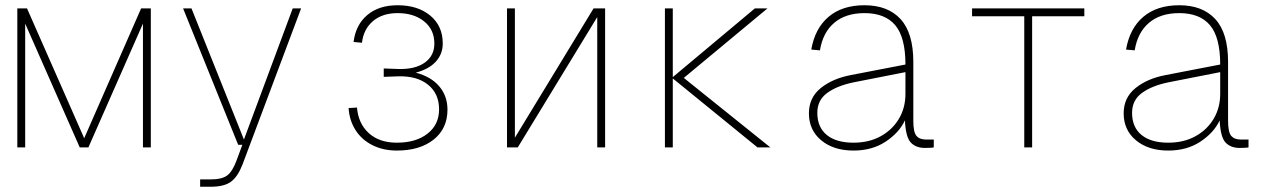

<svg xmlns="http://www.w3.org/2000/svg" viewBox="-20 -562 4840 732"><path d="M46 0V-530H83L301 -35L518 -530H555V0H525V-472L317 0H284L76 -472V0Z M743 150V122H783Q826 122 846 107Q866 92 881 52L904 -10H888L678 -530H710L910 -30L1096 -530H1128L905 64Q887 111 861 130.5Q835 150 783 150Z M1493 12Q1441 12 1400 -8.5Q1359 -29 1335.5 -66Q1312 -103 1309 -150L1341 -152Q1346 -91 1386 -54.5Q1426 -18 1493 -18Q1566 -18 1610 -52.5Q1654 -87 1654 -145Q1654 -205 1612 -239Q1570 -273 1498 -271L1443 -269V-301L1498 -299Q1562 -297 1599 -323Q1636 -349 1636 -396Q1636 -449 1597 -480.5Q1558 -512 1496 -512Q1438 -512 1402 -481.5Q1366 -451 1360 -399L1328 -402Q1336 -467 1380 -504.5Q1424 -542 1496 -542Q1573 -542 1620.5 -502.5Q1668 -463 1668 -396Q1668 -356 1641.5 -327Q1615 -298 1565 -285Q1623 -270 1654.5 -233Q1686 -196 1686 -144Q1686 -72 1633.5 -30Q1581 12 1493 12Z M1913 0V-530H1943V-37L2243 -530H2287V0H2257V-497L1954 0Z M2515 0V-530H2545V-268L2858 -530H2906L2587 -265L2917 0H2868L2545 -263V0Z M3234 12Q3158 12 3111 -27Q3064 -66 3064 -130Q3064 -190 3109.5 -226.5Q3155 -263 3225 -276L3432 -316Q3432 -420 3393 -466Q3354 -512 3276 -512Q3204 -512 3160.5 -475Q3117 -438 3106 -370L3073 -373Q3087 -454 3139 -498Q3191 -542 3276 -542Q3365 -542 3413.5 -489Q3462 -436 3462 -326V-102Q3462 -58 3474 -44Q3486 -30 3510 -30H3540V0Q3536 1 3525 1.5Q3514 2 3506 2Q3472 2 3452.5 -18.5Q3433 -39 3430 -103Q3408 -56 3356.5 -22Q3305 12 3234 12ZM3234 -18Q3293 -18 3337.5 -42.5Q3382 -67 3407 -109Q3432 -151 3432 -204V-287L3234 -248Q3171 -235 3133.5 -207.5Q3096 -180 3096 -132Q3096 -77 3132 -47.5Q3168 -18 3234 -18Z M3885 0V-500H3686V-530H4114V-500H3915V0Z M4434 12Q4358 12 4311 -27Q4264 -66 4264 -130Q4264 -190 4309.5 -226.5Q4355 -263 4425 -276L4632 -316Q4632 -420 4593 -466Q4554 -512 4476 -512Q4404 -512 4360.5 -475Q4317 -438 4306 -370L4273 -373Q4287 -454 4339 -498Q4391 -542 4476 -542Q4565 -542 4613.5 -489Q4662 -436 4662 -326V-102Q4662 -58 4674 -44Q4686 -30 4710 -30H4740V0Q4736 1 4725 1.5Q4714 2 4706 2Q4672 2 4652.5 -18.5Q4633 -39 4630 -103Q4608 -56 4556.5 -22Q4505 12 4434 12ZM4434 -18Q4493 -18 4537.5 -42.5Q4582 -67 4607 -109Q4632 -151 4632 -204V-287L4434 -248Q4371 -235 4333.5 -207.5Q4296 -180 4296 -132Q4296 -77 4332 -47.5Q4368 -18 4434 -18Z"/></svg>

Font: Geist Mono Thin
Style: Regular
Weight: 100
Monospace: yes
Designer: Basement.studio, Andrés Briganti, Mateo Zaragoza
Foundry: Basement.studio, Vercel, Andrés Briganti, Guido Ferreyra, Mateo Zaragoza
Version: Version 1.500; ttfautohint (v1.8.4.7-5d5b)